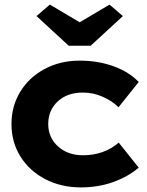

<svg xmlns="http://www.w3.org/2000/svg" viewBox="-20 -806 640 836"><path d="M30 -266Q30 -344 68.5 -407Q107 -470 175 -506Q243 -542 327 -542Q407 -542 474.5 -517.5Q542 -493 584 -449L496 -339Q468 -367 426.5 -385Q385 -403 341 -403Q273 -403 231.5 -364.5Q190 -326 190 -266Q190 -207 232.5 -168.5Q275 -130 341 -130Q433 -130 497 -185L584 -76Q537 -36 472 -13Q407 10 332 10Q246 10 177 -26Q108 -62 69 -124.5Q30 -187 30 -266ZM139 -736 197 -786 327 -709 457 -786 515 -736 375 -607H279Z"/></svg>

Font: Lexend Exa HM Xlight
Style: Bold
Weight: 700
Designer: Bonnie Shaver-Troup, Thomas Jockin, Octavio Pardo
Foundry: Lexend
Version: Version 1.091